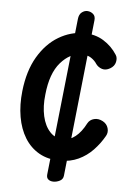

<svg xmlns="http://www.w3.org/2000/svg" viewBox="-53 -683 574 814"><g transform="rotate(5 234.5 -275.5)"><path d="M226 0Q174 0 136.2 -21.5Q98.5 -43 75 -81.2Q51.5 -119.5 42.8 -170.2Q34 -221 40.5 -280Q50 -367 85.2 -426.8Q120.5 -486.5 171.8 -517Q223 -547.5 279.5 -547.5Q327.5 -547.5 363.5 -525Q399.5 -502.5 421.5 -467.5Q429.5 -455.5 425.5 -437.2Q421.5 -419 403 -408.5Q384.5 -398 368.5 -403.2Q352.5 -408.5 343 -421.5Q334 -436 318 -446.5Q302 -457 277.5 -457Q228.5 -457 188.2 -410.8Q148 -364.5 139 -274Q133 -223.5 142.2 -182Q151.5 -140.5 174.8 -115.8Q198 -91 233 -91Q258 -91 282.8 -110.5Q307.5 -130 327 -168Q335.5 -183.5 353.8 -188.2Q372 -193 391.5 -182.5Q409 -173 414.2 -155Q419.5 -137 410.5 -121.5Q391.5 -88 365 -60.2Q338.5 -32.5 303.8 -16.2Q269 0 226 0ZM205 91Q192 91 183.5 84.2Q175 77.5 176.5 63L248.5 -604.5Q250.5 -625 262.5 -634Q274.5 -643 287 -642Q300.5 -641 310.8 -632Q321 -623 319 -605.5L247.5 62Q246 77 232.8 84Q219.5 91 205 91Z"/></g></svg>

Font: Edu SA Hand Medium
Style: Regular
Weight: 500
Designer: Tina and Corey Anderson, Eben Sorkin, Mirko Velimirovic
Foundry: Google for Education
Version: Version 2.000